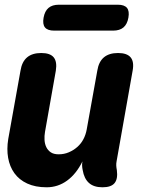

<svg xmlns="http://www.w3.org/2000/svg" viewBox="-20 -785 640 815"><path d="M415 10Q378 10 357.5 -8.5Q337 -27 331 -63Q329 -72 328.5 -81.5Q328 -91 330 -100Q304 -47 265 -18.5Q226 10 178 10Q130 10 95.5 -6Q61 -22 41 -50Q21 -78 14.5 -115Q8 -152 15 -195L67 -485Q73 -523 95 -541.5Q117 -560 155 -560Q193 -560 208 -541.5Q223 -523 217 -485L171 -225Q168 -208 169 -191Q170 -174 176.5 -160.5Q183 -147 195.5 -138.5Q208 -130 229 -130Q252 -130 272 -138.5Q292 -147 308 -161Q324 -175 334 -194Q344 -213 348 -235L393 -485Q399 -523 421 -541.5Q443 -560 481 -560Q519 -560 534.5 -541.5Q550 -523 543 -485L475 -101Q473 -91 473.5 -82Q474 -73 476 -63Q481 -26 466.5 -8Q452 10 415 10ZM210 -655Q182 -655 171 -668.5Q160 -682 165 -710Q170 -738 186 -751.5Q202 -765 230 -765H480Q508 -765 519 -751.5Q530 -738 525 -710Q520 -682 504 -668.5Q488 -655 460 -655Z"/></svg>

Font: Maple Mono ExtraBold
Style: Italic
Weight: 800
Italic angle: -10°
Monospace: yes
Designer: subframe7536
Version: Version 7.200